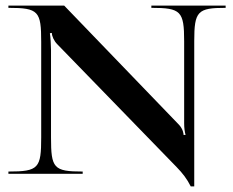

<svg xmlns="http://www.w3.org/2000/svg" viewBox="-20 -620 830 685"><path d="M10 0H275V-8C171 -8 162 -20 162 -130V-441.5C162 -458.5 160 -490.5 158 -501.5L165 -502.5C165 -491 172.6 -474.2 184 -462.5L610.5 -23.5C631.4 -2 647.2 18.3 660.5 45H673V-473C673 -580 684.7 -592 785 -592V-600H520V-592C625.3 -592 637 -580.1 637 -473V-180.5C637 -163.5 639 -149.5 642 -138.5H635C635 -142.5 633.2 -159.7 618 -175.5L209 -600H10V-592C118 -592 127 -579.8 127 -470V-130C127 -20 118 -8 10 -8Z"/></svg>

Font: Prida01
Style: Bold
Weight: 700
Designer: gluk
Foundry: gluk
Version: Version 00.072